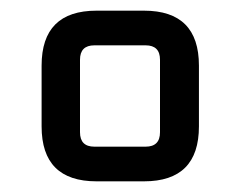

<svg xmlns="http://www.w3.org/2000/svg" viewBox="-20 -710 451 360"><path d="M58 -473V-587Q58 -690 161 -690H250Q353 -690 353 -587V-473Q353 -370 250 -370H161Q58 -370 58 -473ZM130 -462Q130 -435 157 -435H253Q280 -435 280 -462V-598Q280 -625 253 -625H157Q130 -625 130 -598Z"/></svg>

Font: Oxanium Medium
Style: Regular
Weight: 500
Designer: Severin Meyer
Version: Version 1.001